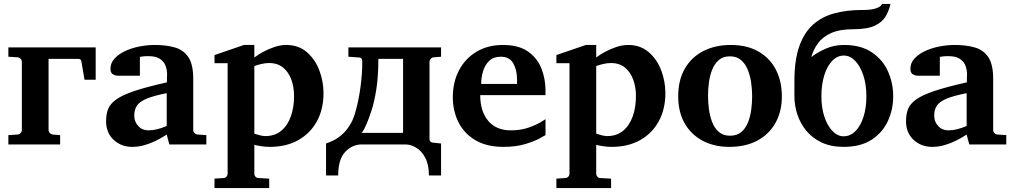

<svg xmlns="http://www.w3.org/2000/svg" viewBox="-20 -726 5095 965"><path d="M460.9 -325.2H404.8L390.1 -411.1Q388.7 -422.4 385 -426.3Q381.3 -430.2 371.1 -430.2H224.1V-73.2Q224.1 -64 230.5 -57.4Q236.8 -50.8 246.1 -49.8L282.2 -46.9V0H22V-46.9L67.9 -49.8Q77.1 -50.8 83.5 -57.4Q89.8 -64 89.8 -73.2V-415Q89.8 -423.8 83.5 -430.7Q77.1 -437.5 67.9 -438L22 -440.9V-487.8H460.9Z M1017.1 0H831.1L817.9 -49.8Q817.9 -49.8 803.2 -40.5Q788.6 -31.2 763.9 -18.8Q739.3 -6.3 708.3 2.9Q677.2 12.2 644 12.2Q589.8 12.2 551.5 -22.9Q513.2 -58.1 513.2 -117.2Q513.2 -150.9 522.9 -177Q532.7 -203.1 563 -225.3Q593.3 -247.6 654.5 -268.3Q715.8 -289.1 818.8 -312Q818.8 -323.2 819.3 -337.2Q819.8 -351.1 819.8 -351.1Q820.3 -370.1 813.5 -391.6Q806.6 -413.1 786.4 -428.5Q766.1 -443.8 726.1 -443.8Q705.6 -443.8 694.3 -441.9Q683.1 -439.9 683.1 -439.9V-345.2H580.1Q580.1 -345.2 568.8 -345.7Q557.6 -346.2 546.4 -353.3Q535.2 -360.4 535.2 -380.9Q535.2 -408.7 554.7 -430.7Q574.2 -452.6 606.7 -468.3Q639.2 -483.9 678.7 -491.9Q718.3 -500 757.8 -500Q815.4 -500 858.9 -487.5Q902.3 -475.1 926.8 -438.7Q951.2 -402.3 951.2 -330.1V-73.2Q951.2 -64 957.5 -57.4Q963.9 -50.8 973.1 -49.8L1017.1 -46.9ZM817.9 -92.8V-257.8Q753.4 -245.1 718 -230.5Q682.6 -215.8 668.7 -195.6Q654.8 -175.3 654.8 -145Q654.8 -114.3 674.8 -92.5Q694.8 -70.8 726.1 -70.8Q747.6 -70.8 768.8 -76.2Q790 -81.5 804 -87.2Q817.9 -92.8 817.9 -92.8Z M1606 -257.8Q1606 -177.2 1572.8 -116.5Q1539.6 -55.7 1479 -21.7Q1418.5 12.2 1335.9 12.2Q1314.5 12.2 1292.7 8.8Q1271 5.4 1258.3 2V146Q1258.3 155.8 1264.4 162.4Q1270.5 168.9 1280.3 168.9L1333 171.9V219.2H1058.1V171.9L1102.1 168.9Q1111.3 168.9 1117.7 162.4Q1124 155.8 1124 146V-408.2H1058.1V-449.2L1206.1 -500H1258.3V-437Q1275.9 -450.7 1302.2 -465.1Q1328.6 -479.5 1359.1 -489.7Q1389.6 -500 1418.9 -500Q1480 -500 1521.7 -464.4Q1563.5 -428.7 1584.7 -373Q1606 -317.4 1606 -257.8ZM1458 -243.2Q1458 -287.1 1444.6 -325Q1431.2 -362.8 1403.3 -386Q1375.5 -409.2 1332 -409.2Q1313 -409.2 1292 -404.1Q1271 -398.9 1258.3 -394V-54.2Q1269.5 -50.3 1285.6 -46.1Q1301.8 -42 1313 -42Q1361.3 -42 1393.6 -68.8Q1425.8 -95.7 1441.9 -141.4Q1458 -187 1458 -243.2Z M1618.7 155.8V-4.9Q1632.8 -9.3 1654.5 -19.5Q1676.3 -29.8 1700.2 -50.8Q1724.1 -71.8 1744.6 -107.9Q1757.8 -130.4 1770.8 -179.4Q1783.7 -228.5 1792.2 -291.3Q1800.8 -354 1800.8 -417Q1800.8 -436 1785.6 -437L1731 -440.9V-487.8H2196.8V-440.9L2160.6 -438Q2151.9 -437.5 2145.3 -430.7Q2138.7 -423.8 2138.7 -415V-27.8Q2138.7 -10.3 2157.7 -8.8L2196.8 -4.9V155.8H2135.7Q2135.7 101.6 2117.4 67.1Q2099.1 32.7 2072 16.4Q2044.9 0 2018.6 0H1797.9Q1750.5 0 1715.1 37.4Q1679.7 74.7 1679.7 155.8ZM1796.9 -58.1H2005.9V-430.2H1881.8Q1881.3 -338.4 1871.1 -275.1Q1860.8 -211.9 1847.4 -171.1Q1834 -130.4 1823.7 -106Q1820.8 -98.1 1811.8 -80.3Q1802.7 -62.5 1796.9 -58.1Z M2510.7 12.2Q2425.8 12.2 2369.1 -21.5Q2312.5 -55.2 2284.2 -111.8Q2255.9 -168.5 2255.9 -237.8Q2255.9 -313.5 2287.1 -372.8Q2318.4 -432.1 2375 -466.1Q2431.6 -500 2507.8 -500Q2586.4 -500 2633.3 -467.3Q2680.2 -434.6 2700.9 -382.3Q2721.7 -330.1 2721.7 -272Q2721.7 -266.1 2721.7 -260Q2721.7 -253.9 2721.7 -248H2393.6Q2393.6 -166.5 2433.8 -118.7Q2474.1 -70.8 2547.9 -70.8Q2598.1 -70.8 2637.5 -85Q2676.8 -99.1 2699.2 -113Q2721.7 -127 2721.7 -127V-46.9Q2721.7 -46.9 2695.3 -32Q2668.9 -17.1 2621.6 -2.4Q2574.2 12.2 2510.7 12.2ZM2398.4 -304.2H2578.6V-326.2Q2578.6 -374 2559.8 -407.5Q2541 -440.9 2496.6 -440.9Q2460 -440.9 2438.5 -419.9Q2417 -398.9 2407.7 -367.4Q2398.4 -335.9 2398.4 -304.2Z M3324.2 -257.8Q3324.2 -177.2 3291 -116.5Q3257.8 -55.7 3197.3 -21.7Q3136.7 12.2 3054.2 12.2Q3032.7 12.2 3011 8.8Q2989.3 5.4 2976.6 2V146Q2976.6 155.8 2982.7 162.4Q2988.8 168.9 2998.5 168.9L3051.3 171.9V219.2H2776.4V171.9L2820.3 168.9Q2829.6 168.9 2835.9 162.4Q2842.3 155.8 2842.3 146V-408.2H2776.4V-449.2L2924.3 -500H2976.6V-437Q2994.1 -450.7 3020.5 -465.1Q3046.9 -479.5 3077.4 -489.7Q3107.9 -500 3137.2 -500Q3198.2 -500 3240 -464.4Q3281.7 -428.7 3303 -373Q3324.2 -317.4 3324.2 -257.8ZM3176.3 -243.2Q3176.3 -287.1 3162.8 -325Q3149.4 -362.8 3121.6 -386Q3093.8 -409.2 3050.3 -409.2Q3031.2 -409.2 3010.3 -404.1Q2989.3 -398.9 2976.6 -394V-54.2Q2987.8 -50.3 3003.9 -46.1Q3020 -42 3031.2 -42Q3079.6 -42 3111.8 -68.8Q3144 -95.7 3160.2 -141.4Q3176.3 -187 3176.3 -243.2Z M3909.7 -241.2Q3909.7 -166.5 3878.2 -109.4Q3846.7 -52.2 3787.6 -20Q3728.5 12.2 3645.5 12.2Q3569.8 12.2 3511.7 -18.6Q3453.6 -49.3 3421.1 -106.2Q3388.7 -163.1 3388.7 -242.2Q3388.7 -324.2 3422.4 -381.8Q3456.1 -439.5 3515.6 -469.7Q3575.2 -500 3652.3 -500Q3734.9 -500 3792.2 -467Q3849.6 -434.1 3879.6 -375.7Q3909.7 -317.4 3909.7 -241.2ZM3760.3 -242.2Q3760.3 -273.9 3755.6 -308.8Q3751 -343.8 3738.8 -374.3Q3726.6 -404.8 3704.8 -423.8Q3683.1 -442.9 3648.4 -442.9Q3614.7 -442.9 3593.3 -424.6Q3571.8 -406.2 3559.8 -376.7Q3547.9 -347.2 3543.2 -312.7Q3538.6 -278.3 3538.6 -246.1Q3538.6 -213.9 3543 -178.7Q3547.4 -143.6 3559.1 -112.8Q3570.8 -82 3592.8 -63Q3614.7 -43.9 3649.4 -43.9Q3683.6 -43.9 3705.3 -62Q3727.1 -80.1 3739 -109.6Q3751 -139.2 3755.6 -173.8Q3760.3 -208.5 3760.3 -242.2Z M4469.2 -242.2Q4469.2 -174.8 4442.1 -116.7Q4415 -58.6 4359.9 -23.2Q4304.7 12.2 4220.2 12.2Q4156.2 12.2 4109.4 -10Q4062.5 -32.2 4032.2 -69.3Q4002 -106.4 3987.3 -151.4Q3972.7 -196.3 3972.7 -242.2V-317.9Q3972.7 -422.9 3996.8 -492.2Q4021 -561.5 4065.9 -601.8Q4110.8 -642.1 4173.1 -658.9Q4235.4 -675.8 4311.5 -675.8Q4355.5 -675.8 4377 -682.1Q4398.4 -688.5 4405.5 -695.8Q4412.6 -703.1 4413.6 -706.1H4455.6Q4448.7 -674.3 4432.1 -645Q4415.5 -615.7 4377.7 -597.4Q4339.8 -579.1 4268.6 -579.1Q4200.2 -579.1 4157.2 -559.8Q4114.3 -540.5 4091.1 -508.5Q4067.9 -476.6 4057.6 -439Q4086.4 -461.9 4129.2 -481Q4171.9 -500 4221.2 -500Q4307.1 -500 4361.8 -463.1Q4416.5 -426.3 4442.9 -367.4Q4469.2 -308.6 4469.2 -242.2ZM4334.5 -242.2Q4334.5 -301.3 4319.1 -347.4Q4303.7 -393.6 4278.1 -420.2Q4252.4 -446.8 4221.2 -446.8Q4188.5 -446.8 4162.8 -420.2Q4137.2 -393.6 4122.8 -347.4Q4108.4 -301.3 4108.4 -242.2Q4108.4 -183.6 4123.8 -138.2Q4139.2 -92.8 4164.6 -66.9Q4189.9 -41 4220.2 -41Q4253.4 -41 4279.3 -66.9Q4305.2 -92.8 4319.8 -138.2Q4334.5 -183.6 4334.5 -242.2Z M5037.6 0H4851.6L4838.4 -49.8Q4838.4 -49.8 4823.7 -40.5Q4809.1 -31.2 4784.4 -18.8Q4759.8 -6.3 4728.8 2.9Q4697.8 12.2 4664.6 12.2Q4610.4 12.2 4572 -22.9Q4533.7 -58.1 4533.7 -117.2Q4533.7 -150.9 4543.5 -177Q4553.2 -203.1 4583.5 -225.3Q4613.8 -247.6 4675 -268.3Q4736.3 -289.1 4839.4 -312Q4839.4 -323.2 4839.8 -337.2Q4840.3 -351.1 4840.3 -351.1Q4840.8 -370.1 4834 -391.6Q4827.1 -413.1 4806.9 -428.5Q4786.6 -443.8 4746.6 -443.8Q4726.1 -443.8 4714.8 -441.9Q4703.6 -439.9 4703.6 -439.9V-345.2H4600.6Q4600.6 -345.2 4589.4 -345.7Q4578.1 -346.2 4566.9 -353.3Q4555.7 -360.4 4555.7 -380.9Q4555.7 -408.7 4575.2 -430.7Q4594.7 -452.6 4627.2 -468.3Q4659.7 -483.9 4699.2 -491.9Q4738.8 -500 4778.3 -500Q4835.9 -500 4879.4 -487.5Q4922.9 -475.1 4947.3 -438.7Q4971.7 -402.3 4971.7 -330.1V-73.2Q4971.7 -64 4978 -57.4Q4984.4 -50.8 4993.7 -49.8L5037.6 -46.9ZM4838.4 -92.8V-257.8Q4773.9 -245.1 4738.5 -230.5Q4703.1 -215.8 4689.2 -195.6Q4675.3 -175.3 4675.3 -145Q4675.3 -114.3 4695.3 -92.5Q4715.3 -70.8 4746.6 -70.8Q4768.1 -70.8 4789.3 -76.2Q4810.5 -81.5 4824.5 -87.2Q4838.4 -92.8 4838.4 -92.8Z"/></svg>

Font: Charis
Style: Bold
Weight: 700
Designer: Walt Agee, Miriam Martin, Annie Olsen, Victor Gaultney, Lorna Priest, Alan Ward, Bob Hallissy, Martin Hosken, Sharon Cor
Foundry: SIL Global
Version: Version 7.000